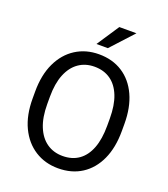

<svg xmlns="http://www.w3.org/2000/svg" viewBox="-163 -1032 1014 1157"><g transform="rotate(20 344.0 -454.0)"><path d="M629.9 -332.5Q629.9 -226.1 594.7 -149.4Q559.6 -72.8 495.6 -31.5Q431.6 9.8 344.7 9.8Q260.7 9.8 195.8 -31.5Q130.9 -72.8 94.2 -149.4Q57.6 -226.1 57.6 -332.5V-377.9Q57.6 -484.4 94 -561.3Q130.4 -638.2 195.1 -679.4Q259.8 -720.7 343.8 -720.7Q430.7 -720.7 494.9 -679.4Q559.1 -638.2 594.5 -561.3Q629.9 -484.4 629.9 -377.9ZM536.1 -378.9Q536.1 -463.9 513.2 -522.2Q490.2 -580.6 447.3 -610.8Q404.3 -641.1 343.8 -641.1Q285.6 -641.1 242.4 -610.8Q199.2 -580.6 175.5 -522.2Q151.9 -463.9 151.9 -378.9V-332.5Q151.9 -247.1 175.8 -188.5Q199.7 -129.9 243.2 -99.6Q286.6 -69.3 344.7 -69.3Q405.8 -69.3 448.5 -99.6Q491.2 -129.9 513.7 -188.5Q536.1 -247.1 536.1 -332.5ZM401.4 -916.5H511.2L379.9 -773.4H306.6Z"/></g></svg>

Font: Heebo
Style: Regular
Weight: 400
Designer: Oded Ezer
Foundry: Ezer Type House
Version: Version 3.100